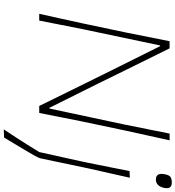

<svg xmlns="http://www.w3.org/2000/svg" viewBox="25 -790 959 1050"><g transform="rotate(90 505.0 -265.5)"><path d="M56 0Q70 -62.5 82.2 -118Q94.5 -173.5 108.5 -238.5L158 -473Q171.5 -540.5 182.8 -596.8Q194 -653 206 -713H245Q297 -608 345.5 -509.5Q394 -411 441 -315L570 -56H574L663 -473Q676.5 -540 687.8 -596.8Q699 -653.5 711 -713H748Q734.5 -652.5 722.2 -596.5Q710 -540.5 695 -473L645.5 -238Q632 -170.5 621.2 -116Q610.5 -61.5 598 0H560Q517.5 -87 469.2 -185Q421 -283 363 -400L233 -661H229L140 -238Q126.5 -170 115.8 -115.5Q105 -61 93 0ZM688 194Q712.5 157 732 127.2Q751.5 97.5 770.2 67.5Q789 37.5 812 0L861 -221L871.5 -270.5Q884 -332.5 894.5 -385.2Q905 -438 916 -494L952.5 -495.5Q940 -439 927.8 -385.5Q915.5 -332 902 -271.5Q888.5 -207 878.8 -161Q869 -115 861.5 -78.2Q854 -41.5 846 -5Q844.5 2.5 830.2 28.2Q816 54 796.2 86.5Q776.5 119 759 148.2Q741.5 177.5 733 192ZM962 -638Q921 -638 935 -694Q939.5 -713 950.2 -719Q961 -725 979 -725Q1017 -725 1008 -683Q998 -638 962 -638Z"/></g></svg>

Font: Commissioner Loud Thin
Style: Italic
Weight: 100
Italic angle: -12°
Designer: Kostas Bartsokas
Foundry: Kostas Bartsokas
Version: Version 1.000; ttfautohint (v1.8.3)